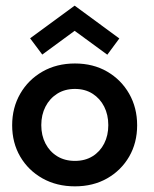

<svg xmlns="http://www.w3.org/2000/svg" viewBox="-20 -647 546 679"><path d="M245 12Q180.5 12 130.2 -16.2Q80 -44.5 51.5 -93.2Q23 -142 23 -204Q23 -266 51.5 -315.5Q80 -365 130.2 -393.8Q180.5 -422.5 245 -422.5Q309.5 -422.5 359 -393.8Q408.5 -365 436.8 -315.5Q465 -266 465 -204Q465 -142 436.8 -93.2Q408.5 -44.5 359 -16.2Q309.5 12 245 12ZM245 -78Q281 -78 307.5 -94.5Q334 -111 348.5 -139.5Q363 -168 363 -204.5Q363 -241 348.5 -269.8Q334 -298.5 307.5 -315.5Q281 -332.5 245 -332.5Q209 -332.5 182.2 -315.5Q155.5 -298.5 140.8 -269.8Q126 -241 126 -204.5Q126 -168 140.8 -139.5Q155.5 -111 182.2 -94.5Q209 -78 245 -78ZM359.5 -453.5 244 -538 129.5 -454 86.5 -511.5 244 -627 402 -511Z"/></svg>

Font: League Spartan Medium
Style: Regular
Weight: 500
Foundry: The League of Moveable Type
Version: Version 2.002